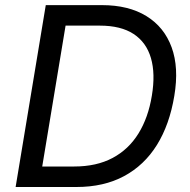

<svg xmlns="http://www.w3.org/2000/svg" viewBox="-20 -748 761 768"><path d="M285.6 0H93.8L106.9 -82H276.9Q366.2 -82 430.4 -116.2Q494.6 -150.4 533.9 -214.1Q573.2 -277.8 587.4 -365.2Q602.1 -453.1 583.7 -515.9Q565.4 -578.6 514.4 -612.1Q463.4 -645.5 379.4 -645.5H196.8L210.4 -727.5H387.7Q494.1 -727.5 565.4 -683.8Q636.7 -640.1 666.5 -558.8Q696.3 -477.5 677.2 -364.3Q658.2 -249.5 607.7 -168.2Q557.1 -86.9 476.3 -43.5Q395.5 0 285.6 0ZM255.9 -727.5 135.3 0H42.5L163.1 -727.5Z"/></svg>

Font: Inter
Style: Italic
Weight: 400
Italic angle: -9.3988°
Designer: Rasmus Andersson
Foundry: rsms
Version: Version 4.001;git-66647c0bb